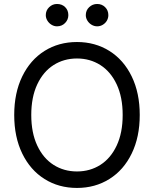

<svg xmlns="http://www.w3.org/2000/svg" viewBox="-20 -926 767 956"><path d="M363.3 9.8Q272.5 9.8 201.7 -34.7Q130.9 -79.1 90.8 -161.4Q50.8 -243.7 50.8 -353.5Q50.8 -463.4 90.8 -545.7Q130.9 -627.9 201.7 -672.4Q272.5 -716.8 363.3 -716.8Q453.6 -716.8 524.7 -672.4Q595.7 -627.9 635.7 -545.7Q675.8 -463.4 675.8 -353.5Q675.8 -243.7 635.7 -161.4Q595.7 -79.1 524.7 -34.7Q453.6 9.8 363.3 9.8ZM363.3 -634.8Q298.3 -634.8 246.8 -602.1Q195.3 -569.3 165.5 -505.9Q135.7 -442.4 135.7 -353.5Q135.7 -264.6 165.5 -201.2Q195.3 -137.7 246.8 -105Q298.3 -72.3 363.3 -72.3Q428.2 -72.3 479.7 -105Q531.2 -137.7 561 -201.2Q590.8 -264.6 590.8 -353.5Q590.8 -442.4 561 -505.9Q531.2 -569.3 479.7 -602.1Q428.2 -634.8 363.3 -634.8ZM208 -850.6Q208 -874 224.6 -890.1Q241.2 -906.2 263.7 -906.2Q288.6 -906.2 304.4 -890.6Q320.3 -875 320.3 -850.6Q320.3 -828.1 304.2 -811.5Q288.1 -794.9 263.7 -794.9Q249.5 -794.9 236.6 -802.7Q223.6 -810.5 215.8 -823.5Q208 -836.4 208 -850.6ZM407.2 -850.6Q407.2 -874.5 424.1 -890.4Q440.9 -906.2 463.9 -906.2Q487.3 -906.2 503.4 -890.4Q519.5 -874.5 519.5 -850.6Q519.5 -835.9 512.2 -823.2Q504.9 -810.5 491.9 -802.7Q479 -794.9 463.9 -794.9Q449.2 -794.9 436 -802.7Q422.9 -810.5 415 -823.5Q407.2 -836.4 407.2 -850.6Z"/></svg>

Font: WEMIX Pretendard
Style: Regular
Weight: 400
Designer: Base glyphs from Inter by Rasmus Andersson; Hangeul glyphs from Noto Sans CJK(Source Han Sans) by Jang Soo-young and Kan
Foundry: Kil Hyung-jin
Version: Version 1.000